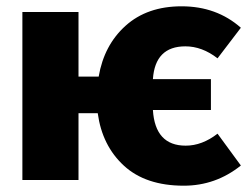

<svg xmlns="http://www.w3.org/2000/svg" viewBox="-20 -571 790 609"><path d="M563 18Q442 18 373 -45.5Q304 -109 290 -212H229V0H51V-533H229V-328H293Q310 -428 378.5 -489.5Q447 -551 556 -551Q667 -551 744 -483L670 -386Q621 -424 568 -424Q472 -424 465 -320H649V-222H465Q472 -109 569 -109Q621 -109 670 -147L744 -46Q664 18 563 18Z"/></svg>

Font: Trujillo ExtraBold
Style: Regular
Weight: 800
Designer: Fira Sans original fonts by bBox Type GmbH, Carrois Corporate GbR, & Edenspiekermann AG / Changes by Cristiano Sobral
Foundry: Fira Sans original fonts by bBox Type GmbH, Carrois Corporate GbR, & Edenspiekermann AG / Changes by Cristiano Sobral
Version: Version 4.301;July 28, 2020;FontCreator 13.0.0.2655 64-bit